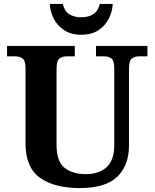

<svg xmlns="http://www.w3.org/2000/svg" viewBox="-20 -948 787 978"><path d="M387 10Q257 10 183.5 -42.5Q110 -95 110 -218V-600Q110 -640 94.5 -650.5Q79 -661 59 -661H16V-714H361V-661H319Q298 -661 283 -650Q268 -639 268 -596V-210Q268 -126 308.5 -93.5Q349 -61 417 -61Q484 -61 523 -96.5Q562 -132 562 -208V-600Q562 -640 547 -650.5Q532 -661 511 -661H469V-714H731V-661H688Q667 -661 652 -650Q637 -639 637 -596V-206Q637 -106 577.5 -48Q518 10 387 10ZM393.9 -771Q342 -771 306.5 -794.5Q271 -818 253 -854.5Q235 -891 234 -928H300Q308 -892 332.5 -876Q357 -860 394 -860Q431 -860 455.5 -876Q480 -892 488 -928H554Q553 -891 535 -854.5Q517 -818 482 -794.5Q447 -771 393.9 -771Z"/></svg>

Font: Noto Serif Test
Style: Regular
Weight: 400
Version: Version 1.000